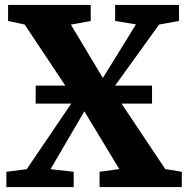

<svg xmlns="http://www.w3.org/2000/svg" viewBox="-20 -763 768 783"><path d="M89 -73 283 -359 80.5 -663 13 -677.5V-743H350V-677.5L269 -662.5L399.5 -445L534.5 -663.5L449.5 -677.5V-743H710V-677.5L629 -663L437.5 -397.5L654 -73.5L721.5 -62.5V0H386V-62.5L466.5 -73.5L324 -309L186 -73L280.5 -62.5V0H6V-62.5ZM600 -414V-340.5H125.5V-414Z"/></svg>

Font: Merriweather 20pt ExtraBold
Style: Regular
Weight: 800
Version: Version 2.100